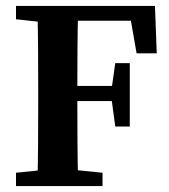

<svg xmlns="http://www.w3.org/2000/svg" viewBox="-20 -628 572 648"><path d="M34 0V-45L162 -58H197L326 -45V0ZM106 0Q108 -69 108.5 -140.5Q109 -212 109 -285V-322Q109 -393 108.5 -465Q108 -537 106 -608H244Q242 -538 241.5 -466.5Q241 -395 241 -322V-291Q241 -215 241.5 -143Q242 -71 244 0ZM175 -287V-338H384V-287ZM369 -201 356 -298V-323L369 -415H418V-201ZM34 -563V-608H175V-549H162ZM441 -448 417 -586 449 -558H175V-608H503L509 -448Z"/></svg>

Font: Lisu Bosa Black
Style: Regular
Weight: 900
Designer: David Morse, Annie Olsen, Victor Gaultney, Frank Grießhammer (Latin)
Foundry: SIL International
Version: Version 2.000